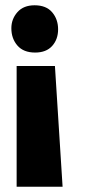

<svg xmlns="http://www.w3.org/2000/svg" viewBox="-20 -525 369 727"><path d="M113 -326Q69 -326 46 -352.5Q23 -379 23 -418Q23 -453 46 -479Q69 -505 111 -505Q155 -505 177.5 -478.5Q200 -452 200 -414Q200 -376 177.5 -351Q155 -326 113 -326ZM43 -275H188L217 182H43Z"/></svg>

Font: Amaranth
Style: Bold
Weight: 700
Designer: Gesine Todt
Foundry: Gesine Todt
Version: Version 1.001